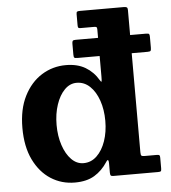

<svg xmlns="http://www.w3.org/2000/svg" viewBox="-55 -830 799 895"><g transform="rotate(-5 344.5 -382.5)"><path d="M37.5 -259.5Q37.5 -347 68.5 -408.2Q99.5 -469.5 151 -501.8Q202.5 -534 264.5 -534Q318.5 -534 356 -511.8Q393.5 -489.5 416.5 -450Q422.5 -440 424 -443.2Q425.5 -446.5 425.5 -466.5V-687Q425.5 -695.5 422.5 -697.8Q419.5 -700 411 -700H349Q340 -700 337.8 -702.8Q335.5 -705.5 335.5 -714.5V-766Q335.5 -775.5 339 -777.8Q342.5 -780 352.5 -780H557Q566.5 -780 571 -777.5Q575.5 -775 575.5 -765V-99.5Q575.5 -86.5 578.8 -83.2Q582 -80 595 -80H652Q660.5 -80 663 -77.2Q665.5 -74.5 665.5 -65.5V-16Q665.5 -5.5 662.8 -2.8Q660 0 649.5 0H442Q431 0 428.2 -3.5Q425.5 -7 425.5 -18V-61Q425.5 -72 422.5 -75.2Q419.5 -78.5 413 -68Q387.5 -28.5 351.2 -6.8Q315 15 259.5 15Q197.5 15 147.2 -17.2Q97 -49.5 67.2 -110.8Q37.5 -172 37.5 -259.5ZM197.5 -259.5Q197.5 -207.5 211.8 -164.8Q226 -122 250.8 -96.8Q275.5 -71.5 307.5 -71.5Q343 -71.5 369.5 -96.8Q396 -122 410.8 -164.8Q425.5 -207.5 425.5 -259.5Q425.5 -311.5 410.8 -354.2Q396 -397 369.5 -422.2Q343 -447.5 307.5 -447.5Q275.5 -447.5 250.8 -422.2Q226 -397 211.8 -354.2Q197.5 -311.5 197.5 -259.5ZM320.5 -647.5H650.7Q661.3 -647.5 664 -644.5Q666.7 -641.5 666.7 -631V-581Q666.7 -570 664.3 -566.2Q661.9 -562.5 649.6 -562.5H322.1Q309.9 -562.5 306.9 -565.5Q304 -568.5 304 -580V-630.5Q304 -640.5 306.9 -644Q309.9 -647.5 320.5 -647.5Z"/></g></svg>

Font: Besley*
Style: Bold
Weight: 700
Designer: Owen Earl
Foundry: indestructible type*
Version: Version 2.000; ttfautohint (v1.8.3)